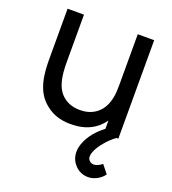

<svg xmlns="http://www.w3.org/2000/svg" viewBox="-146 -671 921 1031"><g transform="rotate(20 315.0 -155.5)"><path d="M527.1 155.2C506.3 172.9 472.9 186.5 454.2 164.6C441.7 153.1 444.8 133.3 449 120.8C456.3 97.9 471.9 75 488.5 55.2C505.2 34.4 525 15.6 546.9 0H557.3V-562.5H463.5V-275C463.5 -246.9 462.5 -218.8 457.3 -196.9C450 -160.4 433.3 -128.1 408.3 -107.3C384.4 -86.5 353.1 -75 318.8 -74C278.1 -71.9 242.7 -82.3 215.6 -104.2C165.6 -143.8 156.2 -213.5 156.2 -292.7V-562.5H62.5V-289.6C61.5 -192.7 69.8 -93.8 143.8 -34.4C192.7 7.3 252.1 17.7 310.4 13.5C360.4 11.5 414.6 -7.3 452.1 -46.9C460.4 -55.2 467.7 -64.6 474 -72.9V-26C431.3 6.2 394.8 49 378.1 96.9C362.5 139.6 368.8 184.4 395.8 213.5C422.9 247.9 474 260.4 516.7 240.6C537.5 231.3 553.1 217.7 564.6 202.1Z"/></g></svg>

Font: Manrope3 Medium
Style: Regular
Weight: 500
Width: 4
Designer: Mikhail Sharanda
Foundry: Mikhail Sharanda
Version: Version 3.000;PS 003.000;hotconv 1.0.88;makeotf.lib2.5.64775